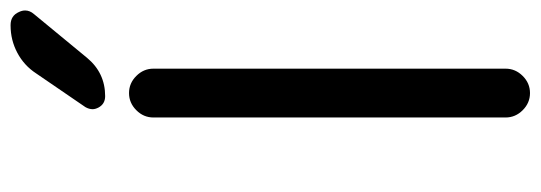

<svg xmlns="http://www.w3.org/2000/svg" viewBox="-348 -689 1017 361"><g transform="rotate(-90 160.5 -508.5)"><path d="M120.1 -66.4V-728.5Q120.1 -747.1 133.8 -760.7Q147.5 -774.4 166 -774.4Q184.6 -774.4 198.2 -760.7Q211.9 -747.1 211.9 -728.5V-66.4Q211.9 -47.9 198.2 -34.2Q184.6 -20.5 166 -20.5Q147.5 -20.5 133.8 -34.2Q120.1 -47.9 120.1 -66.4ZM293.9 -997.1Q311.5 -997.1 318.4 -981.4Q321.3 -975.6 321.3 -969.7Q321.3 -960.9 314.5 -953.1L232.4 -853.5Q204.1 -819.3 160.2 -819.3Q145.5 -819.3 138.7 -832Q135.7 -837.9 135.7 -842.8Q135.7 -849.6 139.6 -856.4L203.1 -949.2Q217.8 -971.7 241.7 -984.4Q265.6 -997.1 293 -997.1Z"/></g></svg>

Font: Gen Jyuu Gothic P Regular
Style: Regular
Weight: 400
Designer: [Source Han Sans]
Ryoko NISHIZUKA  (kana & ideographs); Paul D. Hunt (Latin, Greek & Cyrillic); Wenlong ZHANG  (bopomofo
Version: Version 1.002.20150607